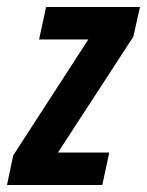

<svg xmlns="http://www.w3.org/2000/svg" viewBox="-44 -530 421 550"><path d="M-24 0 -6 -85 209 -417H68L88 -510H357L338 -425L122 -93H269L249 0Z"/></svg>

Font: Saira ExtraCondensed
Style: Bold Italic
Weight: 700
Width: 2
Italic angle: -12°
Designer: Hector Gatti with collaboration of the Omnibus-Type team
Foundry: Omnibus-Type
Version: Version 1.101